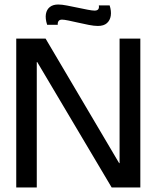

<svg xmlns="http://www.w3.org/2000/svg" viewBox="-20 -831 694 851"><path d="M52 0V-660H182L508 -108H510V-660H602V0H475L145 -556H143V0ZM414 -716Q397 -716 374 -720.5Q351 -725 327 -730.5Q303 -736 283.5 -740Q264 -744 255 -744Q244 -744 239.5 -737.5Q235 -731 236 -721H189Q180 -749 183.5 -769Q187 -789 201 -800Q215 -811 238 -811Q254 -811 277 -806.5Q300 -802 324 -797Q348 -792 368.5 -788Q389 -784 399 -784Q411 -784 415.5 -790Q420 -796 418 -807H466Q474 -782 471 -761.5Q468 -741 454 -728.5Q440 -716 414 -716Z"/></svg>

Font: Bricolage Grotesque 96pt
Style: Regular
Weight: 400
Version: Version 1.001;gftools[0.9.33.dev8+g029e19f]